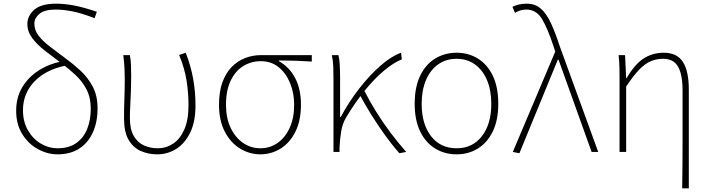

<svg xmlns="http://www.w3.org/2000/svg" viewBox="-20 -827 3864 1045"><path d="M293 13Q239 13 187 -15Q135 -43 101.5 -96.5Q68 -150 68 -224Q68 -296 100.5 -351Q133 -406 189 -442.5Q245 -479 316 -493L337 -470Q227 -447 166 -382Q105 -317 105 -227Q105 -165 132 -118Q159 -71 202 -45.5Q245 -20 293 -20Q356 -20 396 -49Q436 -78 455 -126.5Q474 -175 474 -235Q474 -295 451.5 -339Q429 -383 392.5 -417.5Q356 -452 314 -483Q267 -518 224.5 -551Q182 -584 155.5 -619.5Q129 -655 129 -697Q129 -741 166.5 -774Q204 -807 286 -807Q330 -807 381.5 -797.5Q433 -788 507 -763L495 -728Q419 -757 370 -766Q321 -775 284 -775Q222 -775 194.5 -751.5Q167 -728 167 -699Q167 -663 189.5 -633.5Q212 -604 249.5 -575Q287 -546 332 -513Q376 -481 417 -443.5Q458 -406 484.5 -356Q511 -306 511 -238Q511 -163 485.5 -106.5Q460 -50 411.5 -18.5Q363 13 293 13Z M836 13Q786 13 744.5 -6Q703 -25 679 -67.5Q655 -110 655 -183Q655 -236 657 -289.5Q659 -343 659 -396Q659 -428 657.5 -457.5Q656 -487 651 -527H687Q692 -499 693 -470.5Q694 -442 694 -409Q694 -374 692.5 -333Q691 -292 689 -253.5Q687 -215 687 -184Q687 -122 708.5 -86Q730 -50 764.5 -35Q799 -20 838 -20Q884 -20 922 -45Q960 -70 983 -122Q1006 -174 1006 -254Q1006 -321 995.5 -388Q985 -455 955 -528L991 -540Q1019 -467 1031.5 -397Q1044 -327 1044 -253Q1044 -164 1015 -105Q986 -46 939 -16.5Q892 13 836 13Z M1397 13Q1338 13 1286.5 -18.5Q1235 -50 1203.5 -110.5Q1172 -171 1172 -257Q1172 -328 1190.5 -379Q1209 -430 1241 -462.5Q1273 -495 1314 -511Q1355 -527 1400 -527H1677V-492Q1631 -495 1587.5 -496.5Q1544 -498 1498 -498V-494Q1554 -463 1586 -403Q1618 -343 1618 -257Q1618 -171 1588 -110.5Q1558 -50 1507.5 -18.5Q1457 13 1397 13ZM1397 -20Q1450 -20 1491.5 -49.5Q1533 -79 1557 -132Q1581 -185 1581 -257Q1581 -319 1559.5 -373Q1538 -427 1497.5 -460.5Q1457 -494 1399 -494Q1347 -494 1304 -467.5Q1261 -441 1235.5 -388Q1210 -335 1210 -257Q1210 -185 1235 -132Q1260 -79 1302.5 -49.5Q1345 -20 1397 -20Z M1795 0V-396Q1795 -428 1794 -462Q1793 -496 1786 -527H1822Q1827 -509 1829 -475.5Q1831 -442 1831 -409V-191H1835Q1879 -273 1935.5 -345.5Q1992 -418 2051.5 -470Q2111 -522 2163 -540L2167 -504Q2122 -486 2070 -442.5Q2018 -399 1965.5 -334.5Q1913 -270 1864 -188Q1844 -155 1837 -112.5Q1830 -70 1828 -24V0ZM2154 7Q2118 -33 2078 -88Q2038 -143 2001 -202.5Q1964 -262 1937 -313L1963 -333Q1989 -281 2025.5 -222Q2062 -163 2105 -105.5Q2148 -48 2191 0Z M2465 13Q2400 13 2348 -19Q2296 -51 2266.5 -112.5Q2237 -174 2237 -262Q2237 -352 2266.5 -414Q2296 -476 2348 -508Q2400 -540 2465 -540Q2530 -540 2581.5 -508Q2633 -476 2662.5 -414Q2692 -352 2692 -262Q2692 -174 2662.5 -112.5Q2633 -51 2581.5 -19Q2530 13 2465 13ZM2465 -20Q2552 -20 2603 -86Q2654 -152 2654 -262Q2654 -335 2631 -390Q2608 -445 2565.5 -476Q2523 -507 2465 -507Q2407 -507 2364 -476Q2321 -445 2298 -390Q2275 -335 2275 -262Q2275 -152 2326 -86Q2377 -20 2465 -20Z M2807 7 2771 0 3002 -546 2993 -574Q2961 -672 2930 -723.5Q2899 -775 2844 -775Q2825 -775 2809.5 -769.5Q2794 -764 2783 -757L2769 -790Q2783 -797 2802.5 -802Q2822 -807 2847 -807Q2893 -807 2924 -779.5Q2955 -752 2979 -700Q3003 -648 3027 -574L3236 0H3200L3020 -502H3016Z M3693 198Q3694 132 3694.5 65Q3695 -2 3695 -68.5Q3695 -135 3695 -201.5Q3695 -268 3695 -334Q3695 -421 3670.5 -464Q3646 -507 3590 -507Q3553 -507 3522 -494Q3491 -481 3459 -448Q3427 -415 3388 -356V0H3352V-396Q3352 -428 3351.5 -457.5Q3351 -487 3347 -527H3382L3388 -401H3390Q3435 -478 3483.5 -509Q3532 -540 3593 -540Q3664 -540 3696.5 -490.5Q3729 -441 3729 -339V198Z"/></svg>

Font: Noto Sans TC
Style: Regular
Weight: 100
Designer: Ryoko NISHIZUKA 西塚涼子 (kana, bopomofo & ideographs); Paul D. Hunt (Latin, Greek & Cyrillic); Sandoll Communications 산돌커뮤니
Foundry: Adobe
Version: Version 2.004;hotconv 1.0.118;makeotfexe 2.5.65603